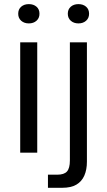

<svg xmlns="http://www.w3.org/2000/svg" viewBox="-20 -726 509 913"><path d="M76.1 0V-524.7H157.1V0ZM117.1 -614.7Q95 -614.7 80.8 -627.3Q66.6 -639.9 66.6 -660.6Q66.6 -682 80.8 -694.2Q95 -706.4 117.1 -706.4Q139.3 -706.4 153.5 -694.2Q167.7 -682 167.7 -660.6Q167.7 -639.9 153.5 -627.3Q139.3 -614.7 117.1 -614.7ZM208 167V104.7H252Q284.7 104.7 298.5 89.4Q312.3 74 312.3 36.9V-524.7H393.3V42.9Q393.3 81 381 109Q368.7 137 343.2 152Q317.7 167 276.1 167ZM353 -614.7Q330.9 -614.7 316.7 -627.3Q302.4 -639.9 302.4 -660.6Q302.4 -682 316.7 -694.2Q330.9 -706.4 353 -706.4Q375.1 -706.4 389.3 -694.2Q403.6 -682 403.6 -660.6Q403.6 -639.9 389.3 -627.3Q375.1 -614.7 353 -614.7Z"/></svg>

Font: Mona Sans ExtraLight
Style: Regular
Weight: 200
Designer: Deni Anggara
Foundry: GitHub
Version: Version 2.000